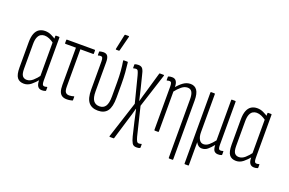

<svg xmlns="http://www.w3.org/2000/svg" viewBox="-108 -1086 2509 1668"><g transform="rotate(20 1146.5 -252.0)"><path d="M125 6Q83 6 62.5 -21Q42 -48 42 -114V-346Q42 -397 54.5 -428Q67 -459 90 -473.5Q113 -488 145 -488Q175 -488 202 -475Q229 -462 248 -449L245 -411Q221 -429 198 -439Q175 -449 153 -449Q134 -449 118 -439.5Q102 -430 92.5 -407Q83 -384 83 -344V-118Q83 -70 97 -52Q111 -34 137 -34Q166 -34 193 -57.5Q220 -81 246 -117L249 -78Q220 -42 190 -18Q160 6 125 6ZM292 6Q240 6 240 -66V-90L238 -94V-424L241 -439V-476Q241 -482 246 -482H274Q279 -482 279 -476V-77Q279 -54 284 -43.5Q289 -33 302 -33Q308 -33 313.5 -34Q319 -35 324 -37Q328 -38 328 -32V-6Q328 -1 323 1Q308 6 292 6Z M521 6Q494 6 477 -5Q460 -16 452 -38.5Q444 -61 444 -98V-443H347Q342 -443 342 -449V-476Q342 -482 347 -482H603Q608 -482 608 -476V-449Q608 -443 603 -443H485V-98Q485 -61 496 -47Q507 -33 530 -33Q541 -33 552 -35Q563 -37 572 -40Q576 -42 576 -35V-7Q576 -3 572 -1Q564 1 550.5 3.5Q537 6 521 6Z M809 6Q751 6 722 -30Q693 -66 693 -146V-405Q693 -428 688.5 -438.5Q684 -449 671 -449Q665 -449 659.5 -448Q654 -447 649 -445Q645 -444 645 -449V-477Q645 -482 649 -483Q657 -485 666 -486.5Q675 -488 683 -488Q711 -488 722.5 -470Q734 -452 734 -414V-145Q734 -86 753 -60Q772 -34 809 -34Q846 -34 864.5 -61.5Q883 -89 883 -151V-282Q883 -340 879 -388Q875 -436 868 -476Q867 -482 873 -482H905Q910 -482 911 -477Q916 -438 920 -388Q924 -338 924 -281V-156Q924 -70 896 -32Q868 6 809 6ZM778 -546Q773 -546 774 -553L803 -689Q804 -695 810 -695H840Q847 -695 844 -688L809 -551Q807 -546 803 -546Z M1232 191Q1205 191 1193 171.5Q1181 152 1171 113L1141 -13Q1135 -41 1129 -67.5Q1123 -94 1117 -122H1115Q1108 -94 1100 -67Q1092 -40 1083 -12L1025 180Q1024 185 1020 185H986Q980 185 982 177L1091 -160L1030 -399Q1023 -425 1017 -437Q1011 -449 998 -449Q993 -449 987 -448Q981 -447 975 -445Q971 -444 971 -450V-477Q971 -482 974 -483Q982 -486 990.5 -487Q999 -488 1007 -488Q1035 -488 1047 -469Q1059 -450 1067 -410L1095 -298Q1101 -273 1107 -247.5Q1113 -222 1119 -196H1120Q1127 -222 1134 -247.5Q1141 -273 1149 -298L1201 -478Q1202 -482 1207 -482H1241Q1247 -482 1245 -475L1144 -161L1208 102Q1215 128 1222 140Q1229 152 1241 152Q1247 152 1253 151Q1259 150 1264 148Q1268 147 1268 153V179Q1268 183 1265 185Q1258 189 1249.5 190Q1241 191 1232 191Z M1534 185Q1529 185 1529 179V-360Q1529 -406 1516 -427.5Q1503 -449 1476 -449Q1447 -449 1420 -427Q1393 -405 1366 -370L1363 -408Q1393 -445 1423.5 -466.5Q1454 -488 1489 -488Q1528 -488 1549 -458.5Q1570 -429 1570 -364V179Q1570 185 1565 185ZM1335 0Q1329 0 1329 -6V-406Q1329 -429 1324.5 -439Q1320 -449 1307 -449Q1301 -449 1295.5 -448Q1290 -447 1285 -445Q1281 -444 1281 -449V-477Q1281 -481 1285 -483Q1293 -486 1301.5 -487Q1310 -488 1318 -488Q1344 -488 1356.5 -469.5Q1369 -451 1369 -417V-398L1370 -385V-6Q1370 0 1365 0Z M1680 185Q1675 185 1675 179V-476Q1675 -482 1680 -482H1711Q1716 -482 1716 -476V-126Q1716 -84 1730.5 -59Q1745 -34 1771 -34Q1797 -34 1820 -53.5Q1843 -73 1867 -104V-476Q1867 -482 1872 -482H1902Q1908 -482 1908 -476V-77Q1908 -54 1912.5 -43.5Q1917 -33 1931 -33Q1937 -33 1942 -34Q1947 -35 1952 -37Q1956 -38 1956 -32V-5Q1956 -1 1952 1Q1945 4 1936.5 5Q1928 6 1920 6Q1898 6 1885 -7.5Q1872 -21 1870 -61V-63Q1846 -33 1823 -13.5Q1800 6 1770 6Q1750 6 1736 -5.5Q1722 -17 1715 -32V179Q1715 185 1710 185Z M2086 6Q2044 6 2023.5 -21Q2003 -48 2003 -114V-346Q2003 -397 2015.5 -428Q2028 -459 2051 -473.5Q2074 -488 2106 -488Q2136 -488 2163 -475Q2190 -462 2209 -449L2206 -411Q2182 -429 2159 -439Q2136 -449 2114 -449Q2095 -449 2079 -439.5Q2063 -430 2053.5 -407Q2044 -384 2044 -344V-118Q2044 -70 2058 -52Q2072 -34 2098 -34Q2127 -34 2154 -57.5Q2181 -81 2207 -117L2210 -78Q2181 -42 2151 -18Q2121 6 2086 6ZM2253 6Q2201 6 2201 -66V-90L2199 -94V-424L2202 -439V-476Q2202 -482 2207 -482H2235Q2240 -482 2240 -476V-77Q2240 -54 2245 -43.5Q2250 -33 2263 -33Q2269 -33 2274.5 -34Q2280 -35 2285 -37Q2289 -38 2289 -32V-6Q2289 -1 2284 1Q2269 6 2253 6Z"/></g></svg>

Font: Sofia Sans Extra Condensed Light
Style: Regular
Weight: 300
Designer: Botio Nikoltchev, Ani Petrova
Foundry: lettersoup
Version: Version 4.101